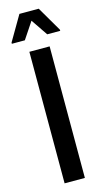

<svg xmlns="http://www.w3.org/2000/svg" viewBox="-147 -928 523 970"><g transform="rotate(-15 114.5 -443.0)"><path d="M63 0V-688H169V0ZM-12 -750V-756L64 -886H165L241 -756V-750H173L114 -837L56 -750Z"/></g></svg>

Font: Saira Condensed SemiBold
Style: Regular
Weight: 600
Width: 3
Designer: Hector Gatti with collaboration of the Omnibus-Type team
Foundry: Omnibus-Type
Version: Version 1.100